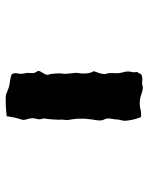

<svg xmlns="http://www.w3.org/2000/svg" viewBox="56 -688 522 675"><g transform="rotate(90 317.5 -351.0)"><path d="M405 -532Q406 -525 403 -515Q400 -505 400 -494Q400 -491 398.5 -484.5Q397 -478 397 -469Q397 -463 400.5 -456Q404 -449 404 -443Q404 -432 402 -422Q400 -412 400 -408Q400 -404 398.5 -394.5Q397 -385 398 -376Q397 -363 399 -350.5Q401 -338 402 -331Q403 -326 402 -318.5Q401 -311 401 -306Q402 -297 400.5 -276Q399 -255 397 -246Q397 -241 399 -235Q401 -228 399 -220.5Q397 -213 396 -205Q396 -194 400 -183Q404 -172 400 -163Q396 -151 393.5 -139Q391 -127 389 -113Q372 -111 353 -110Q334 -109 317 -110Q311 -111 299.5 -116Q288 -121 282 -122Q273 -124 261 -125.5Q249 -127 241 -131Q237 -140 238 -146.5Q239 -153 240 -162Q240 -170 238 -178Q236 -186 237 -193Q237 -198 237.5 -202.5Q238 -207 236 -212Q235 -215 232 -219Q229 -223 230 -227Q232 -233 238.5 -243Q245 -253 243 -260Q240 -267 239 -284.5Q238 -302 239 -309Q241 -315 239.5 -327.5Q238 -340 237 -351Q236 -358 237.5 -366Q239 -374 239 -382Q239 -409 231 -417Q231 -422 235.5 -432.5Q240 -443 241 -457Q241 -460 239.5 -464Q238 -468 238 -471Q237 -481 237.5 -488Q238 -495 238 -499Q238 -511 235 -520.5Q232 -530 232 -537Q231 -544 233.5 -553Q236 -562 233 -570Q236 -575 238 -579Q240 -583 243 -587Q256 -591 265.5 -589.5Q275 -588 288 -592Q301 -591 312 -586.5Q323 -582 336 -581Q351 -580 365 -583.5Q379 -587 392 -585Q398 -570 400.5 -559.5Q403 -549 405 -532Z"/></g></svg>

Font: Daruma Drop One
Style: Regular
Weight: 400
Designer: Maniackers Design
Version: Version 1.000